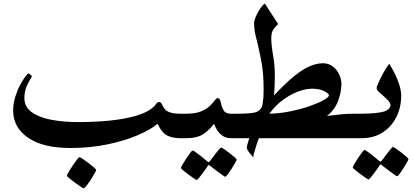

<svg xmlns="http://www.w3.org/2000/svg" viewBox="-20 -758 2275 1053"><path d="M1027.8 -67.4Q1027.8 -57.6 1025.9 -41.5Q1023.9 -25.4 1017.3 -12.7Q1010.7 0 996.1 0H970.2Q928.7 0 898.9 -13.7Q869.1 -27.3 844.2 -79.1Q805.7 -46.4 733.9 -15.9Q662.1 14.6 567.6 34.2Q473.1 53.7 366.2 53.7Q216.3 53.7 134.3 -2.4Q52.2 -58.6 52.2 -151.4Q52.2 -191.4 64 -228Q75.7 -264.6 91.3 -293.5Q106.9 -322.3 119.9 -338.9Q132.8 -355.5 135.3 -355.5Q137.7 -355.5 146 -349.4Q154.3 -343.3 154.3 -338.4Q154.3 -335.4 144.3 -320.1Q134.3 -304.7 124 -279.1Q113.8 -253.4 113.8 -219.2Q113.8 -170.9 154.8 -142.1Q195.8 -113.3 262.9 -100.8Q330.1 -88.4 408.7 -88.4Q498.5 -88.4 577.6 -96.2Q656.7 -104 717.5 -120.6Q778.3 -137.2 812 -163.1Q825.7 -172.9 834.5 -185.8Q843.3 -198.7 851.6 -198.7Q862.8 -198.7 868.7 -184.8Q874.5 -170.9 883.8 -159.7Q892.1 -148.4 913.1 -141.4Q934.1 -134.3 970.2 -134.3H996.1Q1010.7 -134.3 1017.3 -121.8Q1023.9 -109.4 1025.9 -93.5Q1027.8 -77.6 1027.8 -67.4ZM507.3 174.3Q507.3 177.7 498.5 193.6Q489.7 209.5 477.5 228.3Q465.3 247.1 454.1 261Q442.9 274.9 438.5 274.9Q436.5 274.9 422.4 265.6Q408.2 256.3 390.9 243.7Q373.5 231 360.4 220Q347.2 209 347.2 205.6Q347.2 201.2 356.4 185.3Q365.7 169.4 378.2 150.6Q390.6 131.8 401.4 117.9Q412.1 104 415.5 104Q419.4 104 433.8 113.5Q448.2 123 465.3 136Q482.4 148.9 494.9 159.9Q507.3 170.9 507.3 174.3Z M1308.6 -68.4Q1308.6 -36.6 1303 -18.3Q1297.4 0 1272.5 0H1247.6Q1229 0 1216.6 -4.9Q1204.1 -9.8 1191.4 -20.5Q1180.7 -29.3 1170.7 -44.7Q1160.6 -60.1 1153.8 -79.1Q1130.9 -47.9 1096.9 -23.9Q1063 0 999.5 0H976.1Q951.2 0 945.3 -17.3Q939.5 -34.7 939.5 -68.4Q939.5 -99.6 945.3 -116.9Q951.2 -134.3 976.1 -134.3H999.5Q1051.3 -134.3 1082.5 -147.2Q1113.8 -160.2 1131.1 -177.2Q1148.4 -194.3 1157.7 -207.3Q1167 -220.2 1174.8 -220.2Q1179.2 -220.2 1184.1 -214.4Q1189 -208.5 1193.8 -184.1Q1197.3 -167.5 1207.5 -150.9Q1217.8 -134.3 1247.6 -134.3H1272.5Q1297.4 -134.3 1303 -117.4Q1308.6 -100.6 1308.6 -68.4ZM1277.8 117.2Q1277.8 120.6 1269.5 135.5Q1261.2 150.4 1250 168Q1238.8 185.5 1228.8 198.5Q1218.8 211.4 1215.3 211.4Q1212.9 211.4 1200.4 202.6Q1188 193.8 1172.4 182.1Q1156.7 170.4 1145 161.4Q1133.3 152.3 1132.3 151.4Q1127.4 147.5 1124.5 147.5Q1122.1 147.5 1118.7 153.3Q1118.2 154.3 1110.4 165.8Q1102.5 177.2 1091.6 191.9Q1080.6 206.5 1071.3 217.8Q1062 229 1058.1 229Q1056.2 229 1042.7 220Q1029.3 210.9 1012.9 198.7Q996.6 186.5 984.4 176.3Q972.2 166 972.2 163.1Q972.2 159.7 981 144.5Q989.7 129.4 1001.5 111.6Q1013.2 93.8 1023.2 80.6Q1033.2 67.4 1035.6 67.4Q1040 67.4 1052.7 76.2Q1065.4 85 1079.8 96.4Q1094.2 107.9 1105 117.2Q1115.7 126.5 1116.7 127Q1122.1 131.3 1124 131.3Q1127.4 131.3 1132.3 124.5Q1133.3 123.5 1141.6 112.3Q1149.9 101.1 1160.6 86.9Q1171.4 72.8 1180.7 62Q1189.9 51.3 1192.4 51.3Q1196.3 51.3 1209.7 60.3Q1223.1 69.3 1239 81.5Q1254.9 93.8 1266.4 104Q1277.8 114.3 1277.8 117.2Z M1990.7 -67.4Q1990.7 -57.6 1988.5 -41.5Q1986.3 -25.4 1978.8 -12.7Q1971.2 0 1954.6 0H1400.4Q1396.5 7.8 1389.4 28.6Q1382.3 49.3 1376.2 71Q1370.1 92.8 1368.7 104.5Q1361.3 96.2 1347.4 79.1Q1333.5 62 1333.5 51.3Q1333.5 44.9 1338.1 29.5Q1342.8 14.2 1347.2 0H1256.3Q1239.7 0 1231.9 -12.7Q1224.1 -25.4 1221.9 -41.5Q1219.7 -57.6 1219.7 -67.4Q1219.7 -77.6 1221.9 -93.5Q1224.1 -109.4 1231.9 -121.8Q1239.7 -134.3 1256.3 -134.3H1279.8Q1326.7 -134.3 1353.3 -137.2Q1379.9 -140.1 1391.1 -146Q1415 -158.2 1419.9 -185.5Q1423.8 -211.4 1424.8 -225.6Q1425.8 -239.7 1425.8 -268.1Q1425.8 -320.3 1421.9 -361.8Q1418 -403.3 1406.7 -455.6Q1395 -512.2 1384.3 -552.5Q1373.5 -592.8 1373.5 -631.8Q1373.5 -644 1380.9 -661.9Q1388.2 -679.7 1398.4 -697Q1408.7 -714.4 1418.5 -726.1Q1428.2 -737.8 1433.1 -737.8L1505.4 -626Q1495.1 -617.2 1481.4 -599.4Q1467.8 -581.5 1467.8 -549.8Q1467.8 -511.2 1477.5 -456.1Q1487.3 -400.9 1487.3 -339.8Q1487.3 -320.3 1486.1 -289.1Q1484.9 -257.8 1482.9 -234.9Q1545.9 -302.2 1593.5 -340.6Q1641.1 -378.9 1679.2 -395Q1717.3 -411.1 1750.5 -411.1Q1782.2 -411.1 1804.9 -393.8Q1827.6 -376.5 1840.1 -350.1Q1852.5 -323.7 1852.5 -296.9Q1852.5 -255.4 1834.7 -205.8Q1816.9 -156.2 1772.9 -122.1Q1818.4 -127.4 1851.1 -130.9Q1883.8 -134.3 1917 -134.3H1954.6Q1971.2 -134.3 1978.8 -121.8Q1986.3 -109.4 1988.5 -93.5Q1990.7 -77.6 1990.7 -67.4ZM1784.2 -235.8Q1784.2 -244.1 1759 -257.8Q1733.9 -271.5 1691.9 -271.5Q1653.8 -271.5 1610.6 -254.4Q1567.4 -237.3 1527.1 -206.5Q1486.8 -175.8 1457.5 -134.3Q1515.6 -135.7 1573.5 -147.7Q1631.3 -159.7 1679 -176.3Q1726.6 -192.9 1755.4 -209.2Q1784.2 -225.6 1784.2 -235.8Z M2180.2 -232.4Q2180.2 -169.4 2154.1 -116.7Q2127.9 -64 2079.1 -32Q2030.3 0 1961.4 0H1935.1Q1920.9 0 1911.9 -14.2Q1902.8 -28.3 1902.8 -68.4Q1902.8 -107.9 1913.6 -121.1Q1924.3 -134.3 1935.1 -134.3H1961.4Q1981.9 -134.3 2009.8 -135.7Q2037.6 -137.2 2062.5 -141.1Q2087.4 -145 2098.6 -151.4Q2111.3 -158.2 2116.5 -166.3Q2121.6 -174.3 2121.6 -179.7Q2121.6 -192.4 2110.1 -205.3Q2098.6 -218.3 2083.5 -231Q2068.4 -243.7 2056.9 -254.9Q2045.4 -266.1 2045.4 -275.4Q2045.4 -280.8 2056.2 -305.4Q2066.9 -330.1 2083 -359.4Q2099.1 -388.7 2114.7 -408.2Q2129.4 -385.7 2144.5 -355.7Q2159.7 -325.7 2169.9 -293.5Q2180.2 -261.2 2180.2 -232.4ZM2220.2 114.3Q2220.2 117.7 2211.9 132.6Q2203.6 147.5 2192.4 165Q2181.2 182.6 2171.1 195.6Q2161.1 208.5 2157.7 208.5Q2155.3 208.5 2142.8 199.7Q2130.4 190.9 2114.7 179.2Q2099.1 167.5 2087.4 158.4Q2075.7 149.4 2074.7 148.4Q2069.8 144.5 2066.9 144.5Q2064.5 144.5 2061 150.4Q2060.5 151.4 2052.7 162.8Q2044.9 174.3 2033.9 189Q2022.9 203.6 2013.7 214.8Q2004.4 226.1 2000.5 226.1Q1998.5 226.1 1985.1 217Q1971.7 208 1955.3 195.8Q1939 183.6 1926.8 173.3Q1914.6 163.1 1914.6 160.2Q1914.6 156.7 1923.3 141.6Q1932.1 126.5 1943.8 108.6Q1955.6 90.8 1965.6 77.6Q1975.6 64.5 1978 64.5Q1982.4 64.5 1995.1 73.2Q2007.8 82 2022.2 93.5Q2036.6 105 2047.4 114.3Q2058.1 123.5 2059.1 124Q2064.5 128.4 2066.4 128.4Q2069.8 128.4 2074.7 121.6Q2075.7 120.6 2084 109.4Q2092.3 98.1 2103 84Q2113.8 69.8 2123 59.1Q2132.3 48.3 2134.8 48.3Q2138.7 48.3 2152.1 57.4Q2165.5 66.4 2181.4 78.6Q2197.3 90.8 2208.7 101.1Q2220.2 111.3 2220.2 114.3Z"/></svg>

Font: Scheherazade New
Style: Bold
Weight: 700
Designer: SIL International
Foundry: SIL International
Version: Version 4.000